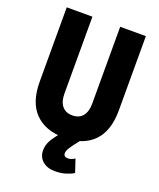

<svg xmlns="http://www.w3.org/2000/svg" viewBox="-167 -811 934 1131"><g transform="rotate(20 300.0 -245.5)"><path d="M300 16Q182 16 117 -50Q52 -116 52 -245V-711H213V-229Q213 -179 235.5 -151.5Q258 -124 300 -124Q342 -124 364.5 -151.5Q387 -179 387 -229V-711H548V-245Q548 -116 483 -50Q418 16 300 16ZM317 220Q267 220 238 194.5Q209 169 209 128Q209 100 220 76Q231 52 251 27L286 -18L396 0L365 40Q349 62 342 75Q335 88 335 99Q335 123 362 123Q373 123 385 118.5Q397 114 405 108L432 189Q417 200 385.5 210Q354 220 317 220Z"/></g></svg>

Font: Geist Mono ExtraBold
Style: Regular
Weight: 800
Monospace: yes
Designer: Basement.studio, Andrés Briganti, Mateo Zaragoza
Foundry: Basement.studio, Vercel, Andrés Briganti, Guido Ferreyra, Mateo Zaragoza
Version: Version 1.500; ttfautohint (v1.8.4.7-5d5b)